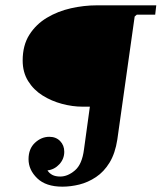

<svg xmlns="http://www.w3.org/2000/svg" viewBox="-20 -690 606 720"><path d="M343 -670H566L562 -635H493L485 -628L420 -167Q412 -115 391 -80.5Q370 -46 340 -26Q310 -6 277.5 2Q245 10 214 10Q152 10 119.5 -21.5Q87 -53 87 -93Q87 -132 111 -154.5Q135 -177 165 -177Q190 -177 205.5 -161Q221 -145 221 -121Q221 -94 202.5 -74Q184 -54 158 -51Q165 -40 176.5 -34Q188 -28 206 -28Q234 -28 261 -51Q288 -74 295 -130L317 -290H289Q252 -290 212.5 -300.5Q173 -311 139.5 -332Q106 -353 85.5 -386Q65 -419 65 -463Q65 -520 90 -559.5Q115 -599 156 -623.5Q197 -648 246 -659Q295 -670 343 -670Z"/></svg>

Font: Brygada 1918 SemiBold
Style: Italic
Weight: 600
Italic angle: -8°
Designer: Mateusz Machalski | Borys Kosmynka | Przemek Hoffer
Foundry: NIEPODLEGLA 2018
Version: Version 3.006